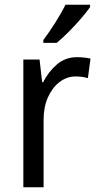

<svg xmlns="http://www.w3.org/2000/svg" viewBox="-20 -786 413 806"><path d="M303 -546Q317 -546 332 -544.5Q347 -543 360 -540L349 -458Q325 -465 297 -465Q261 -465 230.5 -442Q200 -419 181.5 -378Q163 -337 163 -284V0H78V-536H146L157 -441H161Q184 -486 219.5 -516Q255 -546 303 -546ZM358 -756Q345 -737 320.5 -708.5Q296 -680 268 -652Q240 -624 218 -606H162V-618Q186 -650 212 -691Q238 -732 255 -766H358Z"/></svg>

Font: Noto Sans Sinhala UI SemiCondensed
Style: Regular
Weight: 400
Width: 4
Designer: Jelle Bosma - Monotype Design Team
Foundry: Monotype Imaging Inc.
Version: Version 2.006; ttfautohint (v1.8.4.7-5d5b)